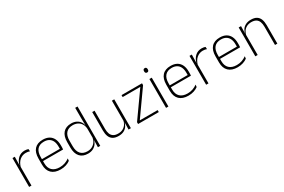

<svg xmlns="http://www.w3.org/2000/svg" viewBox="94 -1729 4142 2804"><g transform="rotate(-30 2165.5 -327.0)"><path d="M112.5 -305 99.5 -334 110 -337.5Q126.5 -409.5 171.5 -451.5Q216.5 -493.5 284.5 -493.5Q304 -493.5 319 -490.2Q334 -487 344.5 -483L347 -444Q334.5 -449.5 318 -452.5Q301.5 -455.5 282 -455.5Q222.5 -455.5 177.5 -417.5Q132.5 -379.5 112.5 -305ZM76 0V-486.5H115L112 -338L115.5 -334.5V0Z M604.5 10Q506.5 10 454 -41.2Q401.5 -92.5 401.5 -187V-290.5Q401.5 -391.5 450 -445Q498.5 -498.5 591.5 -498.5Q653.5 -498.5 695.8 -474.2Q738 -450 759.8 -404.8Q781.5 -359.5 781.5 -295.5V-278Q781.5 -265.5 781 -252.8Q780.5 -240 779 -225.5H742.5Q743 -245.5 743 -263.2Q743 -281 743 -296Q743 -350.5 725.8 -388Q708.5 -425.5 674.8 -445.2Q641 -465 591.5 -465Q517.5 -465 479 -421Q440.5 -377 440.5 -293V-245V-239V-184.5Q440.5 -147 451.5 -117.5Q462.5 -88 483.8 -67.2Q505 -46.5 536.5 -35.5Q568 -24.5 609.5 -24.5Q656.5 -24.5 697 -38.5Q737.5 -52.5 773 -78.5L768.5 -40Q738 -17 696.2 -3.5Q654.5 10 604.5 10ZM421.5 -225.5V-257.5H769V-225.5Z M1067 10Q978.5 10 931.5 -43.8Q884.5 -97.5 884.5 -199V-287.5Q884.5 -389 931.8 -442.8Q979 -496.5 1069 -496.5Q1117.5 -496.5 1155.2 -477.8Q1193 -459 1215.2 -425.2Q1237.5 -391.5 1240 -345.5H1253L1238 -309.5Q1235 -360.5 1213 -394.5Q1191 -428.5 1155.8 -445.8Q1120.5 -463 1077 -463Q1003 -463 963.5 -419Q924 -375 924 -290V-197.5Q924 -112.5 963.5 -68.2Q1003 -24 1078 -24Q1121.5 -24 1155.2 -41.8Q1189 -59.5 1211 -91.2Q1233 -123 1239.5 -164.5L1252.5 -132.5H1241Q1235.5 -93 1213.5 -60.8Q1191.5 -28.5 1154.8 -9.2Q1118 10 1067 10ZM1236 0 1239 -126.5 1238 -140V-347L1238.5 -359L1236 -497.5V-664H1275.5V0Z M1460 -486.5V-178.5Q1460 -130.5 1473 -96Q1486 -61.5 1515.5 -42.8Q1545 -24 1594.5 -24Q1640.5 -24 1674.2 -42Q1708 -60 1728.8 -91.2Q1749.5 -122.5 1756 -162.5L1767 -130.5H1757Q1751.5 -93 1730.5 -60.8Q1709.5 -28.5 1672.8 -9.2Q1636 10 1583.5 10Q1524.5 10 1488.5 -12.2Q1452.5 -34.5 1436.5 -75.8Q1420.5 -117 1420.5 -175V-486.5ZM1792 -486.5V0H1752.5L1755 -123.5L1752.5 -125.5V-486.5Z M2262.5 -33.5V0H1913.5V-31L2213 -453.5H1915V-486.5H2260.5V-456L1961.5 -33.5Z M2385 0V-486.5H2424.5V0ZM2405 -585.5Q2389.5 -585.5 2381.8 -594.5Q2374 -603.5 2374 -620.5V-624.5Q2374 -641 2381.8 -650Q2389.5 -659 2405 -659Q2420 -659 2427.8 -650Q2435.5 -641 2435.5 -624.5V-620.5Q2435.5 -603 2427.8 -594.2Q2420 -585.5 2405 -585.5Z M2760 10Q2662 10 2609.5 -41.2Q2557 -92.5 2557 -187V-290.5Q2557 -391.5 2605.5 -445Q2654 -498.5 2747 -498.5Q2809 -498.5 2851.2 -474.2Q2893.5 -450 2915.2 -404.8Q2937 -359.5 2937 -295.5V-278Q2937 -265.5 2936.5 -252.8Q2936 -240 2934.5 -225.5H2898Q2898.5 -245.5 2898.5 -263.2Q2898.5 -281 2898.5 -296Q2898.5 -350.5 2881.2 -388Q2864 -425.5 2830.2 -445.2Q2796.5 -465 2747 -465Q2673 -465 2634.5 -421Q2596 -377 2596 -293V-245V-239V-184.5Q2596 -147 2607 -117.5Q2618 -88 2639.2 -67.2Q2660.5 -46.5 2692 -35.5Q2723.5 -24.5 2765 -24.5Q2812 -24.5 2852.5 -38.5Q2893 -52.5 2928.5 -78.5L2924 -40Q2893.5 -17 2851.8 -3.5Q2810 10 2760 10ZM2577 -225.5V-257.5H2924.5V-225.5Z M3097.5 -305 3084.5 -334 3095 -337.5Q3111.5 -409.5 3156.5 -451.5Q3201.5 -493.5 3269.5 -493.5Q3289 -493.5 3304 -490.2Q3319 -487 3329.5 -483L3332 -444Q3319.5 -449.5 3303 -452.5Q3286.5 -455.5 3267 -455.5Q3207.5 -455.5 3162.5 -417.5Q3117.5 -379.5 3097.5 -305ZM3061 0V-486.5H3100L3097 -338L3100.5 -334.5V0Z M3589.5 10Q3491.5 10 3439 -41.2Q3386.5 -92.5 3386.5 -187V-290.5Q3386.5 -391.5 3435 -445Q3483.5 -498.5 3576.5 -498.5Q3638.5 -498.5 3680.8 -474.2Q3723 -450 3744.8 -404.8Q3766.5 -359.5 3766.5 -295.5V-278Q3766.5 -265.5 3766 -252.8Q3765.5 -240 3764 -225.5H3727.5Q3728 -245.5 3728 -263.2Q3728 -281 3728 -296Q3728 -350.5 3710.8 -388Q3693.5 -425.5 3659.8 -445.2Q3626 -465 3576.5 -465Q3502.5 -465 3464 -421Q3425.5 -377 3425.5 -293V-245V-239V-184.5Q3425.5 -147 3436.5 -117.5Q3447.5 -88 3468.8 -67.2Q3490 -46.5 3521.5 -35.5Q3553 -24.5 3594.5 -24.5Q3641.5 -24.5 3682 -38.5Q3722.5 -52.5 3758 -78.5L3753.5 -40Q3723 -17 3681.2 -3.5Q3639.5 10 3589.5 10ZM3406.5 -225.5V-257.5H3754V-225.5Z M4222.5 0V-308Q4222.5 -356 4209.5 -390.5Q4196.5 -425 4167 -443.8Q4137.5 -462.5 4088 -462.5Q4042.5 -462.5 4008.5 -444.5Q3974.5 -426.5 3954 -395.2Q3933.5 -364 3926.5 -324L3915.5 -356H3925.5Q3931 -394 3952 -426Q3973 -458 4010 -477.2Q4047 -496.5 4099 -496.5Q4158.5 -496.5 4194.2 -474.2Q4230 -452 4246 -410.8Q4262 -369.5 4262 -311.5V0ZM3890.5 0V-486.5H3930L3927.5 -362.5L3930 -361V0Z"/></g></svg>

Font: Anek Telugu ExtraLight
Style: Regular
Weight: 250
Version: Version 1.003